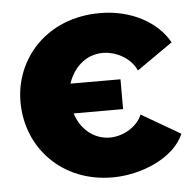

<svg xmlns="http://www.w3.org/2000/svg" viewBox="-44 -580 647 635"><g transform="rotate(-5 279.0 -262.5)"><path d="M305 10C401 10 511 -36 544 -114L415 -189C397 -146 348 -122 308 -122C252 -122 210 -162 195 -212H359V-311H193C208 -358 247 -403 309 -403C346 -403 398 -382 419 -335L538 -418C500 -487 414 -535 310 -535C133 -535 23 -408 23 -265C23 -111 139 10 305 10Z"/></g></svg>

Font: Raleway
Style: ExtraBold
Weight: 800
Designer: Matt McInerney, Pablo Impallari, Rodrigo Fuenzalida
Foundry: Matt McInerney, Pablo Impallari, Rodrigo Fuenzalida
Version: Version 3.000